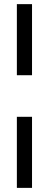

<svg xmlns="http://www.w3.org/2000/svg" viewBox="-20 -702 236 922"><path d="M61 -340.8V-682.1H133.8V-340.8ZM61 200.2V-141.1H133.8V200.2Z"/></svg>

Font: Montagu Slab 144pt Medium
Style: Regular
Weight: 500
Designer: Florian Karsten
Foundry: Florian Karsten
Version: Version 1.000